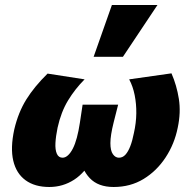

<svg xmlns="http://www.w3.org/2000/svg" viewBox="-20 -731 766 767"><path d="M177 16Q119 16 82 -11Q45 -38 33 -89Q21 -140 37 -214Q53 -282 85 -333.5Q117 -385 170 -437L318 -414Q280 -376 252 -330Q224 -284 210 -221Q203 -187 201.5 -160Q200 -133 207 -117Q214 -101 230 -101Q241 -101 251.5 -110.5Q262 -120 271 -137.5Q280 -155 287 -181Q294 -207 299 -240L310 -313H452L434 -242Q421 -190 421 -159.5Q421 -129 431 -115Q441 -101 455 -101Q470 -101 481 -113Q492 -125 500.5 -147Q509 -169 515 -200Q524 -240 524.5 -278Q525 -316 518 -351Q511 -386 496 -414L665 -438Q686 -390 694.5 -336Q703 -282 690 -221Q677 -156 641.5 -102Q606 -48 553.5 -16Q501 16 434 16Q372 16 338.5 -19.5Q305 -55 300 -108L354 -104Q321 -42 276 -13Q231 16 177 16ZM354 -504 427 -711H609L471 -504Z"/></svg>

Font: Ysabeau Black
Style: Italic
Weight: 900
Italic angle: -12°
Version: Version 2.000;gftools[0.9.27.dev2+g8671c4b]